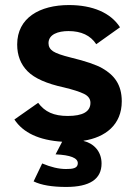

<svg xmlns="http://www.w3.org/2000/svg" viewBox="-20 -547 540 760"><path d="M311 11V10C396.7 -3.1 462 -53 462 -146C462 -213.3 430.8 -250.5 385.5 -276.5C360.5 -290.8 319 -305 261 -319C225.7 -327.7 202 -336 190 -344C178 -352 172 -362.7 172 -376C172 -411.2 210.2 -424 251 -424C301.7 -424 338.3 -406.7 361 -372L455 -439C418.4 -496.5 346.3 -527 253 -527C137.4 -527 48 -476.5 48 -371C48 -327.7 61.8 -292.2 89.5 -264.5C117.2 -236.8 165 -215.7 233 -201C269 -192.3 295.5 -183.8 312.5 -175.5C329.5 -167.2 338 -155.3 338 -140C338 -105.3 308 -88 248 -88C192.5 -88 157.4 -104.4 131 -140L37 -74C71.7 -21.3 134.7 8 226 14L200 64C258.7 66.7 288 78.3 288 99C288 119.8 266.8 122 241 122C213 122 181.7 114.7 147 100L113 171C143 185.7 186 193 242 193C335.3 193 382 162 382 100C382 51.7 350.2 20.2 311 11Z"/></svg>

Font: Fog Sans
Style: Bold
Weight: 700
Foundry: Intel Corporation
Version: Version 1.00